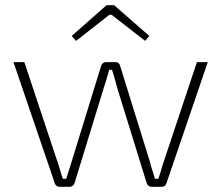

<svg xmlns="http://www.w3.org/2000/svg" viewBox="-20 -722 855 742"><path d="M783 -482 623 -13Q621 -7 616.5 -3.5Q612 0 605 0H566Q559 0 554 -4Q549 -8 547 -14L434 -379Q429 -397 424 -415.5Q419 -434 413 -452H402Q397 -434 391.5 -415.5Q386 -397 380 -379L268 -14Q266 -8 261 -4Q256 0 249 0H210Q204 0 199 -3.5Q194 -7 192 -13L32 -482H74L202 -97Q208 -80 212.5 -63.5Q217 -47 223 -31H236Q241 -48 246.5 -64.5Q252 -81 257 -98L371 -468Q373 -474 378 -478Q383 -482 389 -482H427Q433 -482 438 -478Q443 -474 444 -468L559 -98Q563 -81 568.5 -64.5Q574 -48 579 -31H592Q598 -48 602.5 -64.5Q607 -81 613 -98L741 -482ZM421 -702 557 -583 541 -564 411 -665H403L274 -564L257 -583L392 -702Z"/></svg>

Font: Exo 2 ExtraLight
Style: Regular
Weight: 250
Designer: Natanael Gama
Foundry: Natanael Gama
Version: Version 2.010